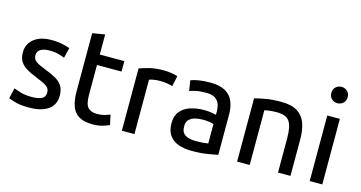

<svg xmlns="http://www.w3.org/2000/svg" viewBox="-80 -1111 2773 1474"><g transform="rotate(15 1306.0 -374.5)"><path d="M203 13Q135 13 94.5 1Q54 -11 40 -17L60 -101Q79 -93 115 -82Q151 -71 203 -71Q254 -71 282.5 -85Q311 -99 311 -135Q311 -167 285.5 -184.5Q260 -202 199 -226Q157 -243 123.5 -261.5Q90 -280 70 -309Q50 -338 50 -385Q50 -452 101 -492.5Q152 -533 239 -533Q290 -533 328.5 -524Q367 -515 386 -508L366 -426Q348 -434 319 -442.5Q290 -451 242 -451Q202 -451 175.5 -436Q149 -421 149 -389Q149 -356 173.5 -339Q198 -322 253 -301Q303 -282 338 -262Q373 -242 391.5 -212.5Q410 -183 410 -136Q410 -62 355.5 -24.5Q301 13 203 13Z M711 11Q639 11 599 -13.5Q559 -38 542.5 -86Q526 -134 526 -202V-664L625 -681V-521H820V-438H625V-199Q625 -127 649 -101Q673 -75 722 -75Q756 -75 781.5 -82.5Q807 -90 824 -97L841 -18Q822 -9 788 1Q754 11 711 11Z M940 0V-495Q971 -507 1019.5 -519Q1068 -531 1133 -531Q1161 -531 1194 -526Q1227 -521 1243 -514L1225 -431Q1212 -435 1186.5 -440Q1161 -445 1125 -445Q1094 -445 1071 -440.5Q1048 -436 1040 -432V0Z M1498 11Q1438 11 1391.5 -5.5Q1345 -22 1319 -58.5Q1293 -95 1293 -155Q1293 -214 1322.5 -249.5Q1352 -285 1401.5 -301Q1451 -317 1512 -317Q1540 -317 1568 -312.5Q1596 -308 1606 -305V-329Q1606 -361 1597 -388Q1588 -415 1563 -432Q1538 -449 1491 -449Q1441 -449 1409.5 -442Q1378 -435 1360 -428L1347 -510Q1368 -519 1408.5 -526Q1449 -533 1500 -533Q1576 -533 1620.5 -508Q1665 -483 1684 -437.5Q1703 -392 1703 -333V-13Q1678 -7 1623 2Q1568 11 1498 11ZM1508 -70Q1539 -70 1564 -72Q1589 -74 1606 -77V-231Q1596 -235 1574.5 -239Q1553 -243 1522 -243Q1491 -243 1461.5 -236.5Q1432 -230 1412.5 -211.5Q1393 -193 1393 -157Q1393 -108 1424 -89Q1455 -70 1508 -70Z M1856 0V-503Q1890 -512 1943 -521.5Q1996 -531 2065 -531Q2148 -531 2195 -501Q2242 -471 2261 -417Q2280 -363 2280 -292V0H2181V-272Q2181 -367 2154 -406Q2127 -445 2055 -445Q2022 -445 1994.5 -441.5Q1967 -438 1956 -435V0Z M2433 0V-521H2533V0ZM2483 -632Q2457 -632 2437.5 -649.5Q2418 -667 2418 -697Q2418 -727 2437.5 -744.5Q2457 -762 2483 -762Q2509 -762 2528.5 -744.5Q2548 -727 2548 -697Q2548 -667 2528.5 -649.5Q2509 -632 2483 -632Z"/></g></svg>

Font: Ubuntu Sans Medium
Style: Regular
Weight: 500
Designer: Dalton Maag Ltd
Foundry: Dalton Maag Ltd
Version: Version 1.006; ttfautohint (v1.8.4.7-5d5b)